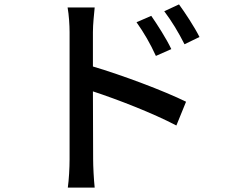

<svg xmlns="http://www.w3.org/2000/svg" viewBox="-20 -802 1040 872"><path d="M886 -634C863 -680 820 -745 793 -782L726 -751C761 -704 789 -658 818 -601ZM758 -579C736 -626 694 -691 667 -730L600 -701C634 -653 662 -605 688 -548ZM402 -656C402 -692 407 -735 410 -768H287C293 -735 296 -688 296 -656V-78C296 -40 293 15 288 50H410C406 13 403 -47 403 -78L402 -387C512 -351 675 -288 781 -232L825 -340C726 -389 534 -461 402 -500Z"/></svg>

Font: Noto Sans CJK KR Medium
Style: Regular
Weight: 500
Designer: Ryoko NISHIZUKA (kana & ideographs); Paul D. Hunt (Latin, Greek & Cyrillic); Wenlong ZHANG (bopomofo); Sandoll Communica
Foundry: Adobe Systems Incorporated
Version: Version 1.004;PS 1.004;hotconv 1.0.82;makeotf.lib2.5.63406